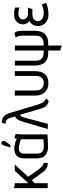

<svg xmlns="http://www.w3.org/2000/svg" viewBox="960 -1706 957 2918"><g transform="rotate(-90 1439.0 -246.5)"><path d="M329 -132 212 -298 398 -501H303L114 -294V-499L39 -512V0H114V-197L159 -243L255 -111Q274 -84 295.5 -58.5Q317 -33 345 -16.5Q373 0 409 0H422V-65H418Q406 -65 392 -71.5Q378 -78 362.5 -93Q347 -108 329 -132Z M863 -487 801 -509Q795 -498 792 -485Q789 -472 789 -472Q769 -482 744 -490Q719 -498 692 -503Q665 -508 637 -508Q609 -508 582.5 -500.5Q556 -493 535.5 -475.5Q515 -458 503 -428.5Q491 -399 491 -354V-169Q491 -120 504.5 -86.5Q518 -53 543.5 -33Q569 -13 602.5 -4Q636 5 675 4Q692 4 715 3Q738 2 763 1Q788 0 809.5 -1.5Q831 -3 844 -3.5Q857 -4 856 -4V-397Q856 -427 859 -452Q862 -477 863 -487ZM564 -165V-351Q564 -383 572.5 -400.5Q581 -418 594 -426.5Q607 -435 620.5 -437.5Q634 -440 645 -440Q658 -440 673.5 -437.5Q689 -435 706.5 -431Q724 -427 743 -420.5Q762 -414 782 -406V-65Q778 -65 768 -64Q758 -63 742.5 -62Q727 -61 708 -60.5Q689 -60 668 -60Q634 -60 611 -71Q588 -82 576 -105.5Q564 -129 564 -165ZM750 -645Q757 -655 758.5 -665.5Q760 -676 756.5 -685Q753 -694 743 -700Q732 -706 722 -704.5Q712 -703 704 -696Q696 -689 692 -678L657 -568H695Z M1317 -125 1187 -557Q1182 -575 1173.5 -599.5Q1165 -624 1149.5 -646Q1134 -668 1106.5 -683Q1079 -698 1034 -699L1017 -641Q1042 -641 1060 -632.5Q1078 -624 1090 -608Q1102 -592 1108 -569L1130 -497Q1107 -486 1091.5 -468.5Q1076 -451 1065.5 -425.5Q1055 -400 1045 -366L937 1H1017L1112 -358Q1119 -380 1125.5 -392.5Q1132 -405 1139 -412.5Q1146 -420 1153 -424L1242 -122Q1255 -80 1269 -53Q1283 -26 1304.5 -10Q1326 6 1360 15L1404 -24Q1378 -33 1361 -50Q1344 -67 1334 -87Q1324 -107 1317 -125Z M1817 -185V-501H1744V-176Q1744 -141 1732 -114.5Q1720 -88 1696.5 -74Q1673 -60 1637 -60Q1601 -60 1575.5 -75Q1550 -90 1536.5 -116Q1523 -142 1523 -176V-501H1446V-185Q1446 -132 1466.5 -88Q1487 -44 1529.5 -17Q1572 10 1635 10Q1726 10 1771.5 -43.5Q1817 -97 1817 -185Z M2398 -506 2324 -486Q2344 -467 2350 -443.5Q2356 -420 2356 -387V-177Q2356 -139 2341 -113.5Q2326 -88 2299.5 -75Q2273 -62 2241 -62H2206V-500H2131V-62H2090Q2057 -62 2030.5 -75.5Q2004 -89 1989.5 -114.5Q1975 -140 1975 -177V-500H1903V-189Q1903 -98 1949.5 -45.5Q1996 7 2090 7H2131V189L2206 212V7H2241Q2305 7 2346.5 -17Q2388 -41 2409 -85Q2430 -129 2430 -189V-387Q2430 -426 2424.5 -453.5Q2419 -481 2398 -506Z M2784 -430 2783 -497Q2755 -505 2729.5 -508.5Q2704 -512 2680 -511Q2628 -511 2595 -492Q2562 -473 2545.5 -444Q2529 -415 2528 -384Q2527 -363 2533.5 -342.5Q2540 -322 2552.5 -305.5Q2565 -289 2581 -278Q2544 -261 2523.5 -225.5Q2503 -190 2503 -149Q2503 -109 2522.5 -72Q2542 -35 2582 -12Q2622 11 2684 11Q2713 11 2743 7Q2773 3 2801 -5Q2829 -13 2853 -23L2833 -90Q2817 -84 2800 -78.5Q2783 -73 2765.5 -69Q2748 -65 2730.5 -63Q2713 -61 2697 -61Q2662 -61 2635 -72Q2608 -83 2592.5 -103Q2577 -123 2577 -149Q2577 -172 2586.5 -188Q2596 -204 2610.5 -214Q2625 -224 2641.5 -228.5Q2658 -233 2673 -233H2759L2783 -301H2686Q2659 -301 2640.5 -312Q2622 -323 2612.5 -340Q2603 -357 2603 -375Q2603 -393 2611 -407.5Q2619 -422 2634 -432Q2649 -442 2670 -444Q2688 -446 2705 -445.5Q2722 -445 2741.5 -441.5Q2761 -438 2784 -430Z"/></g></svg>

Font: Advent Pro Medium
Style: Regular
Weight: 500
Designer: VivaRado, Andreas Kalpakidis
Foundry: VivaRado, Andreas Kalpakidis
Version: Version 3.000